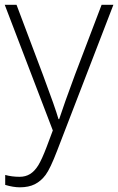

<svg xmlns="http://www.w3.org/2000/svg" viewBox="-20 -551 499 811"><path d="M0 -530.8H49.8L162.1 -232.9Q213.4 -95.7 227.1 -47.9H230Q250.5 -110.8 296.9 -235.8L409.2 -530.8H459L221.2 85.9Q192.4 161.1 172.9 187.5Q153.3 213.9 127.2 227.1Q101.1 240.2 64 240.2Q36.1 240.2 2 230V188Q30.3 195.8 63 195.8Q87.9 195.8 106.9 184.1Q126 172.4 141.4 147.7Q156.7 123 177 69.6Q197.3 16.1 203.1 0Z"/></svg>

Font: JBL Sans
Style: Light
Weight: 300
Version: Version 1.10